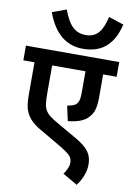

<svg xmlns="http://www.w3.org/2000/svg" viewBox="-113 -960 828 1220"><g transform="rotate(10 301.0 -350.0)"><path d="M586 -861 489 -893C468 -805 437 -754 362 -754C292 -754 250 -798 216 -893L125 -860C174 -724 256 -665 359 -665C471 -665 552 -718 586 -861ZM602 -527V-622H0V-527H72V-320C72 -267 77 -235 88 -210C107 -164 144 -134 196 -105L304 -42C392 9 407 25 407 64C407 89 391 118 376 138L471 193C495 162 523 109 523 55C523 -10 497 -49 415 -97L286 -171C196 -223 186 -242 186 -351V-527H401V-393C401 -343 395 -328 381 -313C370 -303 352 -297 324 -292L345 -196C408 -202 450 -218 477 -248C505 -278 515 -314 515 -382V-527Z"/></g></svg>

Font: Noto Sans SemiBold
Style: Italic
Weight: 600
Italic angle: -12°
Designer: Monotype Design Team
Foundry: Monotype Imaging Inc.
Version: Version 2.013